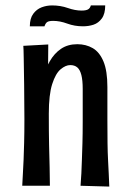

<svg xmlns="http://www.w3.org/2000/svg" viewBox="-20 -686 479 708"><path d="M383 2 277 -1Q279 -23 280 -46Q281 -69 282 -96.5Q283 -124 284 -158Q285 -192 285 -237Q285 -253 285 -271Q285 -289 285 -310.5Q285 -332 285 -358Q285 -390 280 -409.5Q275 -429 265 -437.5Q255 -446 239 -446Q222 -446 203.5 -430.5Q185 -415 172.5 -376Q160 -337 160 -267L120 -234Q120 -275 124 -315.5Q128 -356 137.5 -393.5Q147 -431 163.5 -460Q180 -489 205 -506Q230 -523 265 -523Q297 -523 322 -508.5Q347 -494 361.5 -459.5Q376 -425 376 -365Q376 -329 376 -309.5Q376 -290 376 -276.5Q376 -263 376 -243Q376 -194 376.5 -158Q377 -122 378.5 -95Q380 -68 381 -45Q382 -22 383 2ZM62 -1Q63 -25 64.5 -47.5Q66 -70 67 -97Q68 -124 69 -160Q70 -196 70 -247Q70 -317 69 -374.5Q68 -432 67.5 -469.5Q67 -507 66 -517L158 -522Q158 -504 157.5 -466Q157 -428 158 -376.5Q159 -325 160 -267Q160 -198 161 -151Q162 -104 163 -69.5Q164 -35 164 -1ZM144 -589H90Q90 -618 102.5 -635Q115 -652 133.5 -659Q152 -666 172 -666Q203 -666 230 -656.5Q257 -647 281 -647Q296 -647 304 -651Q312 -655 315 -666H368Q368 -635 355.5 -618Q343 -601 325 -595Q307 -589 286 -589Q255 -589 228 -599Q201 -609 176 -609Q161 -609 154.5 -605Q148 -601 144 -589Z"/></svg>

Font: Truculenta SemiBold
Style: Regular
Weight: 600
Version: Version 1.002